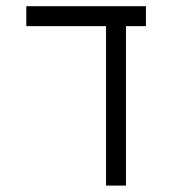

<svg xmlns="http://www.w3.org/2000/svg" viewBox="-20 -582 540 602"><path d="M437.5 -500V-562.5H62.5V-500H312.5Q312.5 -500 312.5 0H375Q375 0 375 -500Z"/></svg>

Font: CalcUnifontExMono
Style: Regular
Weight: 500
Version: Version 15.0.06